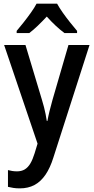

<svg xmlns="http://www.w3.org/2000/svg" viewBox="-20 -786 510 1046"><path d="M2.4 -541H118.7L208.5 -242.2Q214.8 -222.2 219.7 -202.6Q224.6 -183.1 228.5 -164.1Q232.4 -145 234.9 -127H238.3Q242.7 -151.4 249.8 -180.7Q256.8 -210 266.1 -242.2L353 -541H467.8L271 71.8Q253.4 128.4 227.8 166Q202.1 203.6 167.7 221.9Q133.3 240.2 87.9 240.2Q68.8 240.2 53 237.8Q37.1 235.4 23.4 231.9V140.6Q33.7 143.6 46.4 145.5Q59.1 147.5 72.3 147.5Q97.2 147.5 114.7 137Q132.3 126.5 145.3 104.7Q158.2 83 168.5 49.3L184.6 -3.4ZM291 -766.1Q303.2 -743.7 322 -717Q340.8 -690.4 361.6 -664.3Q382.3 -638.2 399.9 -617.7V-606H331.1Q308.1 -623 283.4 -646Q258.8 -668.9 234.9 -695.8Q210.4 -669.4 185.8 -645.8Q161.1 -622.1 139.6 -606H70.8V-617.7Q88.4 -638.2 109.1 -664.6Q129.9 -690.9 148.9 -717.8Q168 -744.6 179.2 -766.1Z"/></svg>

Font: Open Sans SemiCondensed SemiBold
Style: Regular
Weight: 600
Width: 4
Designer: Monotype Design Team
Foundry: Monotype Imaging Inc.
Version: Version 3.000